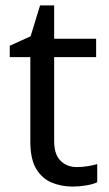

<svg xmlns="http://www.w3.org/2000/svg" viewBox="-20 -679 401 709"><path d="M264 -62Q284 -62 305 -65.5Q326 -69 339 -73V-6Q325 1 299 5.5Q273 10 249 10Q207 10 171.5 -4.5Q136 -19 114 -55Q92 -91 92 -156V-468H16V-510L93 -545L128 -659H180V-536H335V-468H180V-158Q180 -109 203.5 -85.5Q227 -62 264 -62Z"/></svg>

Font: utamil15
Style: Book
Weight: 400
Designer: Jelle Bosma - Monotype Design Team
Foundry: Monotype Imaging Inc.
Version: Version 2.003